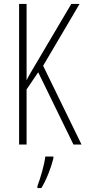

<svg xmlns="http://www.w3.org/2000/svg" viewBox="-20 -734 434 975"><path d="M394 0 199 -400 384 -714H342L170 -423C142 -376 123 -344 115 -326V-714H77V0H115V-280L174 -367L353 0ZM251 71V61H210C206 101 184 175 170 211V221H190C217 177 239 118 251 71Z"/></svg>

Font: Noto Sans Devanagari UI ExtraCondensed ExtraLight
Style: Regular
Weight: 200
Width: 2
Designer: Jelle Bosma - Monotype Design Team
Foundry: Monotype Imaging Inc.
Version: Version 2.004